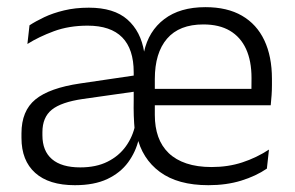

<svg xmlns="http://www.w3.org/2000/svg" viewBox="-20 -520 844 550"><path d="M577 10.5Q489.5 10.5 438 -27.5Q386.5 -65.5 372 -132L366 -145Q364 -167 363.2 -188.8Q362.5 -210.5 363 -233V-313Q363 -379.5 330 -413Q297 -446.5 231 -446.5Q177.5 -446.5 134.2 -430.5Q91 -414.5 58.5 -394L64.5 -447.5Q82 -459 106.8 -470.8Q131.5 -482.5 163.5 -490.2Q195.5 -498 234.5 -498Q306.5 -498 345 -464Q383.5 -430 393 -371H392.5Q405.5 -431 450.5 -465.2Q495.5 -499.5 568.5 -499.5Q631 -499.5 673.2 -475Q715.5 -450.5 737.2 -404.5Q759 -358.5 759 -294V-276.5Q759 -262 758 -247.5Q757 -233 755.5 -218.5H699.5Q700 -240.5 700.2 -260Q700.5 -279.5 700.5 -296.5Q700.5 -345.5 684.8 -379.8Q669 -414 638.5 -432Q608 -450 562.5 -450Q493.5 -450 458.5 -409.2Q423.5 -368.5 423.5 -293.5V-244V-236.5V-190.5Q423.5 -156 433.2 -128.5Q443 -101 463.2 -81.5Q483.5 -62 514.2 -51.8Q545 -41.5 586 -41.5Q633.5 -41.5 674 -54.8Q714.5 -68 750.5 -91.5L744.5 -37Q713 -15.5 670.8 -2.5Q628.5 10.5 577 10.5ZM194.5 10.5Q120 10.5 80.8 -24.8Q41.5 -60 41.5 -125V-138Q41.5 -202.5 81.5 -235.2Q121.5 -268 210 -281L373 -305L376 -259L217.5 -236.5Q155.5 -227.5 128.5 -205.8Q101.5 -184 101.5 -141.5V-132.5Q101.5 -87.5 129 -64Q156.5 -40.5 210 -40.5Q255.5 -40.5 288 -56.8Q320.5 -73 340.5 -100.8Q360.5 -128.5 367.5 -163L389 -121.5H377.5Q369 -85 347 -55Q325 -25 287.5 -7.2Q250 10.5 194.5 10.5ZM741.5 -218.5H394.5V-265.5H741.5Z"/></svg>

Font: Anek Devanagari Medium Light
Style: Regular
Weight: 300
Version: Version 1.003